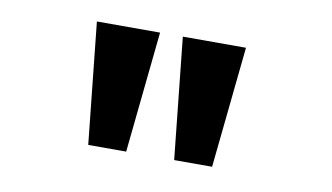

<svg xmlns="http://www.w3.org/2000/svg" viewBox="-43 -840 797 461"><g transform="rotate(10 355.0 -609.0)"><path d="M161 -757H315L284.5 -461.5H192ZM370.5 -757H524.5L494 -461.5H401.5Z"/></g></svg>

Font: League Mono
Style: Bold
Weight: 700
Width: 6
Designer: Tyler Finck
Foundry: The League of Moveable Type / Tyler Finck
Version: Version 2.300;RELEASE